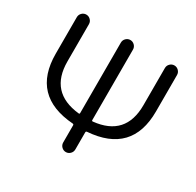

<svg xmlns="http://www.w3.org/2000/svg" viewBox="-157 -930 1107 1084"><g transform="rotate(30 397.0 -388.0)"><path d="M436.5 -253.9Q436.5 -247.1 443.4 -248Q644.5 -268.6 644.5 -470.7V-712.9Q644.5 -729.5 656.2 -741.2Q668 -752.9 684.1 -752.9Q700.2 -752.9 711.9 -741.2Q723.6 -729.5 723.6 -712.9V-475.6Q723.6 -202.1 443.4 -181.6Q436.5 -180.7 436.5 -173.8V-62.5Q436.5 -45.9 424.8 -34.2Q413.1 -22.5 397 -22.5Q380.9 -22.5 369.1 -34.2Q357.4 -45.9 357.4 -62.5V-173.8Q357.4 -180.7 350.6 -181.6Q70.3 -202.1 70.3 -475.6V-712.9Q70.3 -729.5 82 -741.2Q93.8 -752.9 109.9 -752.9Q126 -752.9 137.7 -741.2Q149.4 -729.5 149.4 -712.9V-470.7Q149.4 -269.5 350.6 -248Q357.4 -247.1 357.4 -253.9V-712.9Q357.4 -729.5 369.1 -741.2Q380.9 -752.9 397 -752.9Q413.1 -752.9 424.8 -741.2Q436.5 -729.5 436.5 -712.9Z"/></g></svg>

Font: Gen Jyuu Gothic Normal
Style: Regular
Weight: 300
Designer: [Source Han Sans]
Ryoko NISHIZUKA  (kana & ideographs); Paul D. Hunt (Latin, Greek & Cyrillic); Wenlong ZHANG  (bopomofo
Version: Version 1.002.20150607